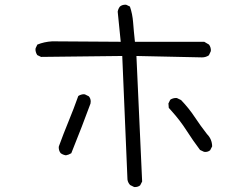

<svg xmlns="http://www.w3.org/2000/svg" viewBox="-20 -756 1040 806"><path d="M841.8 -118.2Q854 -118.2 862.3 -125.5L870.6 -141.6Q870.1 -171.9 849.1 -192.9Q821.3 -228.5 797.1 -265.1Q772.9 -301.8 740.2 -335.9L723.1 -344.2Q721.2 -344.7 719.7 -344.7Q705.6 -344.7 694.8 -337.4L687 -321.8L688.5 -303.2L700.7 -289.6Q736.3 -250 762.9 -208.3Q789.6 -166.5 819.8 -126.5L836.4 -118.7Q839.4 -118.2 841.8 -118.2ZM359.9 -321.3Q360.8 -325.7 360.8 -330.1Q360.8 -342.3 353 -351.6L336.4 -359.9Q334.5 -360.4 330.6 -360.4Q326.7 -360.4 320.6 -358.6Q314.5 -356.9 308.6 -353Q289.6 -299.3 267.8 -246.6Q246.1 -193.8 227.1 -141.6Q226.6 -139.6 226.6 -137.7Q226.6 -123.5 234.4 -113.3Q243.7 -106 256.8 -104Q268.6 -106 279.3 -112.8Q326.7 -230.5 359.9 -321.3ZM545.9 29.3Q559.6 29.3 568.4 22L576.7 5.9L552.7 -521L828.1 -515.1Q844.2 -515.1 856.9 -523.9L864.7 -540.5Q865.2 -542.5 865.2 -544.4Q865.2 -546.4 865 -549.3Q864.7 -552.2 863.8 -555.7Q861.8 -563 857.4 -568.8L837.4 -580.6H546.4Q541.5 -626 538.8 -661.9Q536.1 -697.8 525.4 -728.5L510.3 -735.8Q508.3 -736.3 506.8 -736.3Q492.7 -736.3 483.4 -728.5Q476.1 -719.2 474.1 -707L486.8 -580.6L199.2 -582.5Q165.5 -580.6 136.7 -568.8L129.4 -553.2Q128.9 -551.3 128.9 -547.4Q128.9 -543.5 130.6 -537.4Q132.3 -531.2 136.2 -524.9L152.3 -517.1L493.2 -521L515.1 -2.4Q516.6 9.8 525.9 20.5L542.5 28.8Q544.4 29.3 545.9 29.3Z"/></svg>

Font: NaikaiFont
Style: Light
Weight: 300
Version: Version 1.89